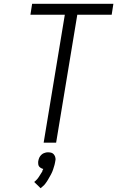

<svg xmlns="http://www.w3.org/2000/svg" viewBox="-20 -755 640 1016"><path d="M211 0 323 -677H141L150 -735H580L571 -677H389L277 0ZM195 241 161 208Q166 204 170 200Q174 196 178 191.5Q182 187 185 182Q188 177 191 172.5Q194 168 198 161.5Q202 155 204 152V149L209 139Q206 138 202.5 137Q199 136 196.5 134Q194 132 191.5 130.5Q189 129 187 126Q185 123 184 120.5Q183 118 182.5 114.5Q182 111 182 107Q182 103 182 101L183 95Q184 91 185 87Q186 83 188 79Q190 75 192.5 71.5Q195 68 198 65Q201 62 204.5 59.5Q208 57 212 55.5Q216 54 221.5 52.5Q227 51 229 51H235Q239 51 243 51.5Q247 52 251 53Q255 54 258 56Q261 58 263.5 60.5Q266 63 268 66.5Q270 70 271.5 73.5Q273 77 273.5 82Q274 87 274 89L273 95Q272 101 271 106.5Q270 112 268.5 117.5Q267 123 265 129Q263 135 261.5 140.5Q260 146 257.5 151.5Q255 157 252.5 162.5Q250 168 247 173Q244 178 241 183.5Q238 189 234.5 195Q231 201 228 205.5Q225 210 220.5 216Q216 222 214 224Z"/></svg>

Font: Iosevka Aile Light Oblique
Style: Regular
Weight: 300
Italic angle: -9°
Designer: Belleve Invis
Foundry: Belleve Invis
Version: Version 31.1.0; ttfautohint (v1.8.4)